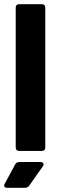

<svg xmlns="http://www.w3.org/2000/svg" viewBox="-21 -720 292 916"><path d="M54 -17V-683Q54 -700 71 -700H178Q195 -700 195 -683V-17Q195 0 178 0H71Q54 0 54 -17ZM-1 165Q-1 160 2 156L51 65Q57 53 71 53H172Q179 53 183 56Q187 59 187 64Q187 69 183 74L119 165Q111 176 98 176H14Q-1 176 -1 165Z"/></svg>

Font: Barlow
Style: Bold
Weight: 700
Designer: Jeremy Tribby
Foundry: Jeremy Tribby
Version: Version 1.101 August 23, 2024